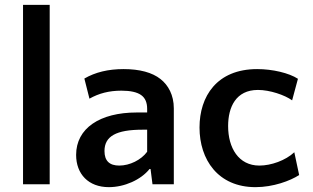

<svg xmlns="http://www.w3.org/2000/svg" viewBox="-20 -760 1290 792"><path d="M185 -740H75V0H185Z M697 0V-313C697 -368 674 -409 642 -434C608 -461 556 -475 490 -475C426 -475 373 -462 328 -436L349 -353C388 -375 430 -386 481 -386C518 -386 545 -380 562 -368C579 -356 587 -337 587 -311V-296H544C392 -296 294 -231 294 -121C294 -42 345 12 429 12C493 12 561 -18 597 -63H601L609 0ZM472 -77C432 -77 411 -96 411 -137C411 -198 459 -225 568 -225H587V-134C562 -100 515 -77 472 -77Z M1209 -435C1172 -459 1104 -475 1041 -475C874 -475 803 -362 803 -234C803 -102 879 12 1034 12C1107 12 1177 -14 1214 -38L1194 -132C1158 -98 1098 -77 1050 -77C964 -77 921 -150 921 -240C921 -318 953 -389 1044 -389C1093 -389 1155 -368 1185 -346Z"/></svg>

Font: Quattrocento Sans
Style: Bold
Weight: 700
Designer: Pablo Impallari
Foundry: Pablo Impallari, Igino Marini, Brenda Gallo
Version: Version 2.000